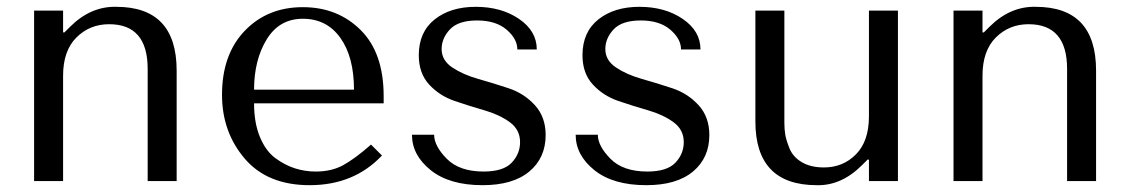

<svg xmlns="http://www.w3.org/2000/svg" viewBox="-20 -531 3317 563"><path d="M498 0H413V-329Q413 -460 300 -460Q243 -460 204 -421Q165 -382 165 -309V0H80V-500H165V-436H169L185 -452Q246 -513 321 -511Q498 -511 498 -324Z M1105 -228H725Q725 -170 742.5 -128.5Q760 -87 788.5 -66.5Q817 -46 846 -37Q875 -28 906 -28Q952 -28 986 -46.5Q1020 -65 1068 -107L1100 -75Q1018 12 888 12Q764 12 697.5 -66Q631 -144 631 -253Q631 -371 697.5 -440.5Q764 -510 868 -510Q970 -510 1037.5 -443Q1105 -376 1105 -249ZM725 -268H1018Q1018 -364 978 -420Q938 -476 868 -476Q799 -476 762 -415.5Q725 -355 725 -268Z M1554 -386H1497Q1497 -417 1465.5 -444Q1434 -471 1379 -471Q1324 -471 1299.5 -445Q1275 -419 1275 -387Q1275 -354 1306.5 -333Q1338 -312 1382.5 -299.5Q1427 -287 1472 -272Q1517 -257 1548.5 -222.5Q1580 -188 1580 -135Q1580 -68 1532 -28Q1484 12 1395 12Q1298 12 1243 -32Q1188 -76 1188 -136H1253Q1253 -103 1290 -65.5Q1327 -28 1398 -28Q1456 -28 1480.5 -54Q1505 -80 1505 -114Q1505 -151 1474.5 -173Q1444 -195 1400.5 -207.5Q1357 -220 1313 -235Q1269 -250 1238.5 -283Q1208 -316 1208 -369Q1208 -437 1254.5 -474Q1301 -511 1375 -511Q1450 -511 1502 -475.5Q1554 -440 1554 -386Z M2034 -386H1977Q1977 -417 1945.5 -444Q1914 -471 1859 -471Q1804 -471 1779.5 -445Q1755 -419 1755 -387Q1755 -354 1786.5 -333Q1818 -312 1862.5 -299.5Q1907 -287 1952 -272Q1997 -257 2028.5 -222.5Q2060 -188 2060 -135Q2060 -68 2012 -28Q1964 12 1875 12Q1778 12 1723 -32Q1668 -76 1668 -136H1733Q1733 -103 1770 -65.5Q1807 -28 1878 -28Q1936 -28 1960.5 -54Q1985 -80 1985 -114Q1985 -151 1954.5 -173Q1924 -195 1880.5 -207.5Q1837 -220 1793 -235Q1749 -250 1718.5 -283Q1688 -316 1688 -369Q1688 -437 1734.5 -474Q1781 -511 1855 -511Q1930 -511 1982 -475.5Q2034 -440 2034 -386Z M2195 -500H2280V-170Q2280 -153 2282.5 -137Q2285 -121 2295 -96Q2305 -71 2331 -55.5Q2357 -40 2396 -40Q2452 -40 2490 -78.5Q2528 -117 2528 -190V-500H2613V0H2528V-63H2524L2508 -47Q2447 14 2375 12Q2195 12 2195 -175Z M3194 0H3109V-329Q3109 -460 2996 -460Q2939 -460 2900 -421Q2861 -382 2861 -309V0H2776V-500H2861V-436H2865L2881 -452Q2942 -513 3017 -511Q3194 -511 3194 -324Z"/></svg>

Font: Tenor Sans
Style: Regular
Weight: 400
Designer: Denis Masharov
Foundry: Denis Masharov
Version: Version 1.1